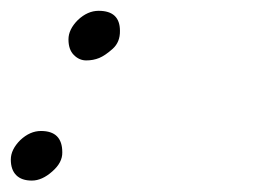

<svg xmlns="http://www.w3.org/2000/svg" viewBox="-128 -338 503 348"><path d="M-53.7 -100.6Q-15.1 -100.6 -15.1 -62Q-14.6 -43.5 -33.2 -27.3Q-51.8 -10.7 -70.3 -10.7Q-88.9 -10.7 -98.6 -20.5Q-108.4 -30.3 -108.4 -48.8Q-108.4 -66.9 -91.3 -84Q-73.7 -100.6 -53.7 -100.6ZM-3.9 -266.6Q-3.9 -284.7 13.2 -301.8Q30.8 -318.4 50.8 -318.4Q89.4 -318.4 89.4 -282.2Q89.8 -261.7 76.2 -249.5Q62.5 -237.3 51.8 -232.9Q41 -228.5 28.3 -228.5Q15.6 -228.5 5.9 -238.3Q-3.9 -248 -3.9 -266.6Z"/></svg>

Font: PinyonScript
Style: Regular
Weight: 400
Designer: Nicole Fally
Foundry: Nicole Fally
Version: Version 1.005